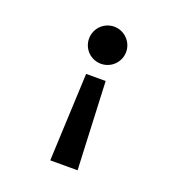

<svg xmlns="http://www.w3.org/2000/svg" viewBox="-129 -647 858 924"><g transform="rotate(20 300.0 -185.0)"><path d="M350 -280H250L230 170H370ZM395 -445C395 -497 352 -540 300 -540C247 -540 205 -497 205 -445C205 -392 247 -350 300 -350C352 -350 395 -392 395 -445Z"/></g></svg>

Font: CommitMono
Style: Bold
Weight: 700
Monospace: yes
Designer: Eigil Nikolajsen
Foundry: Eigil Nikolajsen
Version: Version 1.143